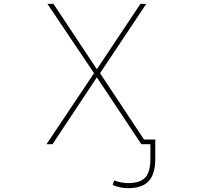

<svg xmlns="http://www.w3.org/2000/svg" viewBox="-20 -773 1040 998"><path d="M646.5 205.1Q604.5 205.1 565.4 188.5L573.2 165Q611.3 178.7 646.5 178.7Q708 178.7 734.9 149.9Q761.7 121.1 761.7 52.7V-23.4H714.8L483.4 -371.1L252.9 -23.4H221.7L468.8 -392.6L226.6 -752.9H257.8L483.4 -413.1L710 -752.9H740.2L500 -392.6L728.5 -47.9H787.1V52.7Q787.1 131.8 752.9 168.5Q718.8 205.1 646.5 205.1Z"/></svg>

Font: Mgen+ 1mn thin
Style: Regular
Weight: 100
Designer: [Source Han Sans]
Ryoko NISHIZUKA  (kana & ideographs); Paul D. Hunt (Latin, Greek & Cyrillic); Wenlong ZHANG  (bopomofo
Version: Version 1.059.20150602